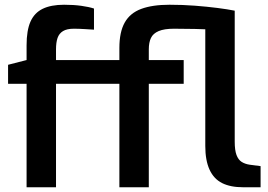

<svg xmlns="http://www.w3.org/2000/svg" viewBox="-20 -789 1128 809"><path d="M92 0V-436H14V-516L92 -536V-598Q92 -661 108.5 -698Q125 -735 160 -752Q195 -769 250 -769Q290 -769 322.5 -764.5Q355 -760 376 -753V-664Q359 -665 335.5 -666.5Q312 -668 291 -668Q262 -668 245.5 -658Q229 -648 222.5 -629Q216 -610 216 -581V-536H546V-436H216V0ZM483 0V-436H405V-516L483 -536V-587Q483 -654 505.5 -694Q528 -734 575 -751.5Q622 -769 694 -769Q750 -769 801.5 -765Q853 -761 896 -755.5Q939 -750 969 -744V-659Q937 -662 892.5 -664Q848 -666 801 -667Q754 -668 713 -668Q672 -668 648.5 -658Q625 -648 616 -629Q607 -610 607 -581V-536H754V-436H607V0ZM1004 0Q951 0 916 -17.5Q881 -35 863 -74Q845 -113 845 -174V-724H969V-192Q969 -156 976.5 -136Q984 -116 998 -107Q1012 -98 1032 -95L1078 -89V0Z"/></svg>

Font: Exo Thin SemiBold
Style: Regular
Weight: 600
Version: Version 2.000